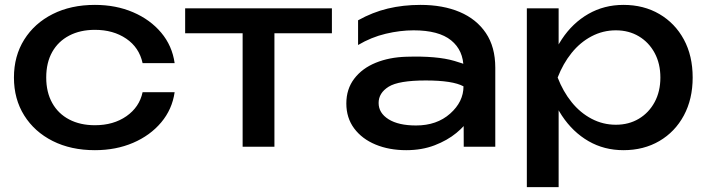

<svg xmlns="http://www.w3.org/2000/svg" viewBox="-20 -600 2891 785"><path d="M694 -223Q684 -153 639 -99.5Q594 -46 524 -16Q454 14 368 14Q270 14 195.5 -23.5Q121 -61 79 -128Q37 -195 37 -283Q37 -371 79 -438Q121 -505 195.5 -542.5Q270 -580 368 -580Q454 -580 524 -550Q594 -520 639 -466.5Q684 -413 694 -342H563Q549 -406 496 -442Q443 -478 368 -478Q308 -478 263 -454.5Q218 -431 193.5 -387.5Q169 -344 169 -283Q169 -223 193.5 -179Q218 -135 263 -111.5Q308 -88 368 -88Q444 -88 497 -125Q550 -162 563 -223Z M972 -521H1102V0H972ZM737 -566H1337V-464H737Z M1875 -322Q1875 -394 1824.5 -435Q1774 -476 1671 -476Q1616 -476 1557 -462Q1498 -448 1444 -416V-517Q1503 -550 1565.5 -565Q1628 -580 1699 -580Q1791 -580 1859.5 -551Q1928 -522 1966.5 -465Q2005 -408 2005 -323V0H1876ZM1641 -368Q1766 -372 1837.5 -351Q1909 -330 1916 -317.5Q1923 -305 1923 -178Q1923 -153 1903 -120Q1883 -87 1846 -56.5Q1809 -26 1757 -6Q1705 14 1641 14Q1571 14 1515.5 -9Q1460 -32 1428 -75Q1396 -118 1396 -177Q1396 -236 1428.5 -278.5Q1461 -321 1516.5 -343.5Q1572 -366 1641 -368ZM1528 -179Q1528 -138 1568.5 -112.5Q1609 -87 1681 -87Q1766 -87 1820.5 -135.5Q1875 -184 1875 -247Q1831 -271 1720.5 -271Q1610 -271 1569 -245.5Q1528 -220 1528 -179Z M2134 -566H2264V-369L2258 -349V-235L2264 -200V165H2134ZM2214 -283Q2233 -373 2277 -439.5Q2321 -506 2385.5 -543Q2450 -580 2529 -580Q2612 -580 2676 -542.5Q2740 -505 2776 -438.5Q2812 -372 2812 -283Q2812 -195 2776 -128Q2740 -61 2676 -23.5Q2612 14 2529 14Q2450 14 2386 -23Q2322 -60 2277.5 -127Q2233 -194 2214 -283ZM2680 -283Q2680 -340 2656.5 -383.5Q2633 -427 2592 -451.5Q2551 -476 2498 -476Q2445 -476 2398.5 -451.5Q2352 -427 2317 -383.5Q2282 -340 2260 -283Q2282 -226 2317 -182.5Q2352 -139 2398.5 -114.5Q2445 -90 2498 -90Q2551 -90 2592 -114.5Q2633 -139 2656.5 -182.5Q2680 -226 2680 -283Z"/></svg>

Font: Bounded
Style: Regular
Weight: 400
Designer: Vlad Churkin
Version: Version 1.0